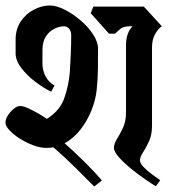

<svg xmlns="http://www.w3.org/2000/svg" viewBox="-25 -663 639 701"><path d="M-5 -215Q-5 -228 4 -242Q13 -256 25.5 -266Q38 -276 48 -276Q60 -276 78.5 -267.5Q97 -259 116 -248Q135 -237 146 -229Q193 -258 209.5 -304Q226 -350 230 -401Q232 -434 233.5 -467.5Q235 -501 235 -534Q235 -549 227.5 -558Q220 -567 209 -567Q192 -567 173.5 -558Q155 -549 142.5 -530Q130 -511 130 -479V-429Q130 -407 141 -385Q152 -363 174 -351L162 -328Q135 -341 104.5 -364Q74 -387 53 -414.5Q32 -442 32 -468V-519Q32 -557 51 -585Q70 -613 99 -628Q128 -643 158 -643Q180 -643 209.5 -628.5Q239 -614 267.5 -590Q296 -566 314.5 -538Q333 -510 333 -484Q333 -447 332.5 -410Q332 -373 328 -335Q324 -297 308.5 -259Q293 -221 268.5 -189.5Q244 -158 211 -140Q246 -109 283.5 -72Q321 -35 347 -4L319 18Q289 -12 250 -51Q211 -90 170 -125Q164 -124 157.5 -123.5Q151 -123 144 -123Q122 -123 96.5 -132.5Q71 -142 48 -156.5Q25 -171 10 -187Q-5 -203 -5 -215ZM566 -567Q551 -557 540.5 -537Q530 -517 530 -490V-203Q530 -171 519 -147Q508 -123 497 -106.5Q486 -90 486 -78Q486 -67 499.5 -53Q513 -39 530.5 -26Q548 -13 560 -5L544 17Q532 10 507 -7Q482 -24 455.5 -45.5Q429 -67 410 -88Q391 -109 391 -123Q391 -138 402 -155.5Q413 -173 424 -196.5Q435 -220 435 -252V-497Q435 -543 459 -567H444Q425 -566 414 -557Q403 -548 395 -540H373L306 -615L316 -639H500Z"/></svg>

Font: Jaini
Style: Regular
Weight: 400
Designer: Maithili Shingre, Girish Dalvi (Devanagari), Taresh Vohra (Latin)
Foundry: Ek Type
Version: Version 2.000; ttfautohint (v1.8.4.7-5d5b)